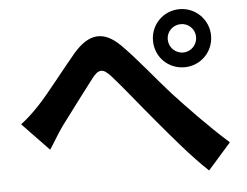

<svg xmlns="http://www.w3.org/2000/svg" viewBox="-51 -797 1103 856"><g transform="rotate(-5 500.0 -369.0)"><path d="M718 -603C718 -638 746 -666 782 -666C817 -666 845 -638 845 -603C845 -568 817 -539 782 -539C746 -539 718 -568 718 -603ZM652 -603C652 -530 709 -473 782 -473C854 -473 912 -530 912 -603C912 -675 854 -733 782 -733C709 -733 652 -675 652 -603ZM34 -283 153 -159C171 -185 193 -225 216 -257C258 -313 330 -410 369 -460C398 -497 417 -501 452 -463C499 -411 573 -317 634 -245C697 -170 779 -72 851 -5L954 -122C860 -206 776 -295 712 -364C654 -428 574 -530 507 -596C435 -666 370 -659 301 -581C240 -509 163 -407 118 -360C88 -328 64 -306 34 -283Z"/></g></svg>

Font: Noto Sans Mono CJK JP Bold
Style: Regular
Weight: 700
Designer: Ryoko NISHIZUKA (kana & ideographs); Paul D. Hunt (Latin, Greek & Cyrillic); Wenlong ZHANG (bopomofo); Sandoll Communica
Foundry: Adobe Systems Incorporated
Version: Version 1.004;PS 1.004;hotconv 1.0.82;makeotf.lib2.5.63406